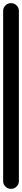

<svg xmlns="http://www.w3.org/2000/svg" viewBox="-20 -1200 140 1220"><path d="M0 -50H100V-1130H0ZM50 -100Q29 -100 14.5 -85.5Q0 -71 0 -50Q0 -29 14.5 -14.5Q29 0 50 0Q71 0 85.5 -14.5Q100 -29 100 -50Q100 -71 85.5 -85.5Q71 -100 50 -100ZM50 -1180Q29 -1180 14.5 -1165.5Q0 -1151 0 -1130Q0 -1109 14.5 -1094.5Q29 -1080 50 -1080Q71 -1080 85.5 -1094.5Q100 -1109 100 -1130Q100 -1151 85.5 -1165.5Q71 -1180 50 -1180Z"/></svg>

Font: Wavefont SemiBold
Style: Regular
Weight: 600
Version: Version 3.004;gftools[0.9.33]